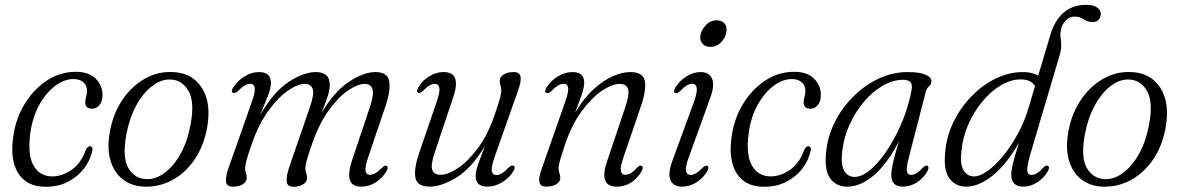

<svg xmlns="http://www.w3.org/2000/svg" viewBox="-20 -740 4730 770"><path d="M274.5 -423Q237.5 -423 200.8 -395.2Q164 -367.5 137 -318.5Q110 -269.5 101.5 -205.5Q90 -119 114.8 -75.8Q139.5 -32.5 190 -32.5Q230 -33 267.5 -59Q305 -85 324 -138.5Q332 -154 341.5 -154Q346.5 -153.5 349.5 -148.2Q352.5 -143 349.5 -132.5Q342 -98 317.8 -65.5Q293.5 -33 254.5 -12Q215.5 9 163 9Q86.5 9 52.5 -46.2Q18.5 -101.5 34 -198Q44.5 -267.5 80.2 -325.2Q116 -383 168.8 -417.5Q221.5 -452 284 -452Q337 -452 364.2 -424.2Q391.5 -396.5 391 -358Q390.5 -332 378.2 -318Q366 -304 349.5 -304Q321.5 -304 322 -330.5Q322 -341 325.5 -352.2Q329 -363.5 329 -376Q329 -396.5 314.5 -409.8Q300 -423 274.5 -423Z M673.5 -451Q750.5 -448 789.2 -388.2Q828 -328.5 811 -230Q798 -156 761.2 -101.5Q724.5 -47 671.8 -18.2Q619 10.5 558.5 8.5Q509.5 7 474 -19.5Q438.5 -46 423.5 -94.8Q408.5 -143.5 420.5 -211.5Q433 -282.5 469.5 -337.5Q506 -392.5 558.8 -423.2Q611.5 -454 673.5 -451ZM567 -21.5Q604 -20 640.2 -46.8Q676.5 -73.5 704.2 -123.5Q732 -173.5 744.5 -241.5Q761 -330 736.5 -374.2Q712 -418.5 666 -421Q627.5 -423.5 590.8 -395.5Q554 -367.5 526.2 -316.5Q498.5 -265.5 486.5 -199.5Q470 -108.5 494.8 -66Q519.5 -23.5 567 -21.5Z M1140.5 -71.5 1223 -311Q1241 -363 1234 -383.2Q1227 -403.5 1202.5 -403.5Q1173.5 -403.5 1134.2 -376.2Q1095 -349 1056 -295.2Q1017 -241.5 989.5 -162Q973 -114 968 -95Q963 -76 963 -65Q963 -54.5 966.2 -46.2Q969.5 -38 969.5 -27Q969.5 -11 954 -1.2Q938.5 8.5 913 8.5Q889 8.5 886.2 -11.2Q883.5 -31 899 -73.5L989.5 -330Q1004 -371 1001.5 -387.5Q999 -404 983 -404Q973 -404 961.2 -397.2Q949.5 -390.5 933.5 -374Q922 -364 915 -367Q904.5 -372 914.5 -388.5Q933 -417 961.5 -434Q990 -451 1018.5 -451Q1066.5 -451 1066.5 -408.5Q1066.5 -385 1054 -354.5Q1041.5 -324 1023 -277.5Q1076 -371 1137 -411Q1198 -451 1245.5 -451Q1304 -451 1302.5 -397Q1302 -377 1293.2 -351Q1284.5 -325 1269.5 -286.5Q1320 -372.5 1379.2 -411.8Q1438.5 -451 1485.5 -451Q1535.5 -451 1541 -412.8Q1546.5 -374.5 1526 -314.5L1458 -113.5Q1443.5 -71.5 1446 -55.2Q1448.5 -39 1464 -39Q1473.5 -39 1485 -45.2Q1496.5 -51.5 1513 -68Q1524 -78.5 1530 -75Q1539.5 -70.5 1530 -53Q1513.5 -25.5 1486.5 -8.5Q1459.5 8.5 1429 8.5Q1391 8.5 1383 -18.8Q1375 -46 1392 -97.5L1463.5 -311Q1480.5 -362 1473.8 -382.8Q1467 -403.5 1442.5 -403.5Q1414.5 -403.5 1375 -376.5Q1335.5 -349.5 1296.2 -294.2Q1257 -239 1228.5 -154Q1214 -111.5 1209.2 -93.2Q1204.5 -75 1204.5 -65Q1204.5 -54 1208 -45.8Q1211.5 -37.5 1211.5 -26.5Q1211.5 -10.5 1196 -0.8Q1180.5 9 1156.5 9Q1131.5 9 1129.8 -13Q1128 -35 1140.5 -71.5Z M2038.5 -75.5Q2049.5 -70.5 2039 -53.5Q2021 -25 1992.5 -8.2Q1964 8.5 1935 8.5Q1887.5 8.5 1887.5 -34Q1887.5 -52.5 1897.2 -80.5Q1907 -108.5 1925 -154.5Q1871 -65 1810.5 -28.2Q1750 8.5 1704.5 8.5Q1652 8.5 1645.8 -28Q1639.5 -64.5 1662 -129.5L1731.5 -332.5Q1745 -372 1742 -387.8Q1739 -403.5 1724 -403.5Q1714 -403.5 1702.8 -397.5Q1691.5 -391.5 1676 -375Q1664 -364 1658 -367.5Q1648 -372 1657.5 -389.5Q1674 -417.5 1701.5 -434.2Q1729 -451 1759 -451Q1832 -451 1797.5 -349.5L1725 -133.5Q1706.5 -80 1713.2 -59.5Q1720 -39 1747.5 -39Q1776.5 -39 1817.2 -66.2Q1858 -93.5 1898.2 -148.2Q1938.5 -203 1965.5 -284.5Q1981.5 -331.5 1986 -349.5Q1990.5 -367.5 1990.5 -377.5Q1990.5 -387.5 1987.2 -396.2Q1984 -405 1984 -416Q1984 -431.5 1999.8 -441.2Q2015.5 -451 2040.5 -451Q2063.5 -451 2067.5 -433Q2071.5 -415 2057 -375L1965 -114.5Q1949.5 -71.5 1952.2 -54.8Q1955 -38 1971 -38Q1980.5 -38 1992 -44.5Q2003.5 -51 2020 -68Q2032 -79 2038.5 -75.5Z M2172 -367Q2161 -372 2172 -389.5Q2190.5 -418 2218.8 -434.5Q2247 -451 2276 -451Q2323 -451 2323 -408.5Q2323 -390 2313.5 -362Q2304 -334 2286 -287.5Q2322 -347.5 2361.8 -383.2Q2401.5 -419 2439.2 -435Q2477 -451 2507.5 -451Q2560 -451 2566.2 -414.2Q2572.5 -377.5 2550 -313L2480.5 -109.5Q2467 -70.5 2470 -54.8Q2473 -39 2488 -39Q2497.5 -39 2508.5 -45Q2519.5 -51 2535.5 -68Q2546.5 -78.5 2552.5 -75Q2562.5 -70 2553 -53Q2515.5 8.5 2453 8.5Q2380 8.5 2414.5 -93L2487 -308.5Q2505.5 -362.5 2498.8 -383Q2492 -403.5 2464.5 -403.5Q2435 -403.5 2394 -376Q2353 -348.5 2312.8 -294Q2272.5 -239.5 2245 -157.5Q2229.5 -110.5 2224.8 -92.8Q2220 -75 2220 -65Q2220 -54.5 2223.5 -46Q2227 -37.5 2227 -26.5Q2227 -11 2211.2 -1.2Q2195.5 8.5 2170.5 8.5Q2147.5 8.5 2143.2 -9.5Q2139 -27.5 2154 -67.5L2245.5 -328Q2261 -371 2258.5 -387.5Q2256 -404 2240 -404Q2230 -404 2218.2 -397.2Q2206.5 -390.5 2191 -374.5Q2179 -363.5 2172 -367Z M2829 -552Q2808.5 -552 2797.5 -564.5Q2786.5 -577 2788.5 -595Q2791 -617.5 2809.5 -638Q2828 -658.5 2854 -658.5Q2875 -658.5 2885.5 -646Q2896 -633.5 2893.5 -614.5Q2891.5 -591.5 2873.2 -571.8Q2855 -552 2829 -552ZM2742.5 -110Q2728 -70.5 2731.2 -54.5Q2734.5 -38.5 2750 -38.5Q2759.5 -38.5 2770.8 -44.8Q2782 -51 2798 -67.5Q2809.5 -78.5 2816 -75Q2826 -70 2816 -52.5Q2799 -24.5 2772 -8Q2745 8.5 2715 8.5Q2680.5 8.5 2669 -17.2Q2657.5 -43 2676.5 -95L2762 -328.5Q2777 -370 2774.2 -387Q2771.5 -404 2755.5 -404Q2745.5 -404 2734 -397.2Q2722.5 -390.5 2707 -374Q2695 -363.5 2688.5 -367Q2678 -372 2688.5 -389Q2706.5 -417.5 2734 -434.2Q2761.5 -451 2790 -451Q2823.5 -451 2835.5 -425Q2847.5 -399 2827.5 -345Z M3155.5 -423Q3118.5 -423 3081.8 -395.2Q3045 -367.5 3018 -318.5Q2991 -269.5 2982.5 -205.5Q2971 -119 2995.8 -75.8Q3020.5 -32.5 3071 -32.5Q3111 -33 3148.5 -59Q3186 -85 3205 -138.5Q3213 -154 3222.5 -154Q3227.5 -153.5 3230.5 -148.2Q3233.5 -143 3230.5 -132.5Q3223 -98 3198.8 -65.5Q3174.5 -33 3135.5 -12Q3096.5 9 3044 9Q2967.5 9 2933.5 -46.2Q2899.5 -101.5 2915 -198Q2925.5 -267.5 2961.2 -325.2Q2997 -383 3049.8 -417.5Q3102.5 -452 3165 -452Q3218 -452 3245.2 -424.2Q3272.5 -396.5 3272 -358Q3271.5 -332 3259.2 -318Q3247 -304 3230.5 -304Q3202.5 -304 3203 -330.5Q3203 -341 3206.5 -352.2Q3210 -363.5 3210 -376Q3210 -396.5 3195.5 -409.8Q3181 -423 3155.5 -423Z M3624.5 -107Q3614 -68 3617 -53.2Q3620 -38.5 3634 -38.5Q3644.5 -38.5 3655.2 -45Q3666 -51.5 3681.5 -68Q3692.5 -78.5 3699 -75.5Q3708 -71 3699.5 -53.5Q3683.5 -25 3656.8 -8.2Q3630 8.5 3600.5 8.5Q3554.5 8.5 3554.5 -38Q3554.5 -55.5 3560.5 -83.8Q3566.5 -112 3585 -173.5Q3539.5 -85 3486 -38.2Q3432.5 8.5 3377.5 8.5Q3332.5 8.5 3308.8 -25.5Q3285 -59.5 3293.5 -133Q3299.5 -194 3328.2 -251Q3357 -308 3402.5 -353.2Q3448 -398.5 3504 -424.8Q3560 -451 3621 -451Q3667.5 -451 3691.8 -440.5Q3716 -430 3715.5 -413.5Q3714.5 -401 3705.5 -393.2Q3696.5 -385.5 3693 -373ZM3358 -135.5Q3351 -80.5 3365.5 -55.5Q3380 -30.5 3407 -30.5Q3438.5 -30.5 3474.2 -62.2Q3510 -94 3543.2 -146Q3576.5 -198 3601.5 -260.5Q3626.5 -323 3636.5 -384Q3641.5 -420 3602.5 -420Q3562 -420 3521.2 -396.8Q3480.5 -373.5 3446 -333.2Q3411.5 -293 3388 -242Q3364.5 -191 3358 -135.5Z M4182.5 -53.5Q4166 -25.5 4139.5 -8.5Q4113 8.5 4084 8.5Q4035.5 8.5 4035.5 -40Q4035.5 -56 4042 -83.2Q4048.5 -110.5 4066.5 -168Q4016.5 -80 3961 -35.8Q3905.5 8.5 3855 8.5Q3811.5 8.5 3787 -25.2Q3762.5 -59 3771 -133Q3776.5 -195.5 3804.8 -252.5Q3833 -309.5 3876.5 -354.2Q3920 -399 3973.2 -425Q4026.5 -451 4082.5 -451Q4120 -451 4143.5 -436.5L4192 -598.5Q4228 -720.5 4336.5 -720.5Q4365.5 -720.5 4380 -709.8Q4394.5 -699 4394.5 -684.5Q4394.5 -670 4386 -660.8Q4377.5 -651.5 4361 -651.5Q4341.5 -651.5 4326 -662.5Q4310.5 -673.5 4290 -673.5Q4269 -673.5 4253.2 -657Q4237.5 -640.5 4234 -616.5Q4231.5 -601.5 4233.5 -588Q4235.5 -574.5 4236 -558.8Q4236.5 -543 4230.5 -521.5L4113.5 -126.5Q4099 -78 4099.5 -58.2Q4100 -38.5 4117.5 -38.5Q4127 -38.5 4138.2 -45Q4149.5 -51.5 4164.5 -68Q4175.5 -79 4182 -75Q4191.5 -70.5 4182.5 -53.5ZM3835.5 -131.5Q3829.5 -81 3844.5 -56.8Q3859.5 -32.5 3886.5 -32.5Q3910.5 -32.5 3941.2 -54.8Q3972 -77 4003.5 -115.5Q4035 -154 4062 -203.5Q4089 -253 4105 -307.5L4131 -395Q4122.5 -408 4108.8 -414.8Q4095 -421.5 4073 -421.5Q4033 -421.5 3992.8 -397.2Q3952.5 -373 3918.5 -331.5Q3884.5 -290 3862.2 -238.2Q3840 -186.5 3835.5 -131.5Z M4517.5 -451Q4594.5 -448 4633.2 -388.2Q4672 -328.5 4655 -230Q4642 -156 4605.2 -101.5Q4568.5 -47 4515.8 -18.2Q4463 10.5 4402.5 8.5Q4353.5 7 4318 -19.5Q4282.5 -46 4267.5 -94.8Q4252.5 -143.5 4264.5 -211.5Q4277 -282.5 4313.5 -337.5Q4350 -392.5 4402.8 -423.2Q4455.5 -454 4517.5 -451ZM4411 -21.5Q4448 -20 4484.2 -46.8Q4520.5 -73.5 4548.2 -123.5Q4576 -173.5 4588.5 -241.5Q4605 -330 4580.5 -374.2Q4556 -418.5 4510 -421Q4471.5 -423.5 4434.8 -395.5Q4398 -367.5 4370.2 -316.5Q4342.5 -265.5 4330.5 -199.5Q4314 -108.5 4338.8 -66Q4363.5 -23.5 4411 -21.5Z"/></svg>

Font: Fraunces 72pt Soft Light
Style: Italic
Weight: 300
Italic angle: -16°
Version: Version 1.000;[b76b70a41]